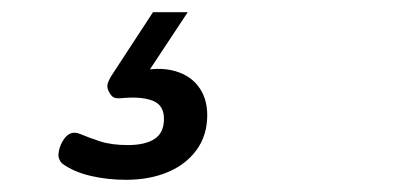

<svg xmlns="http://www.w3.org/2000/svg" viewBox="-20 -29 685 315"><path d="M187 266Q156 266 128.5 259.5Q101 253 83 240Q75 233 76 223Q77 213 82 204Q88 193 95.5 190Q103 187 112 191Q126 197 144.5 203Q163 209 190 209Q218 209 233.5 199Q249 189 249 166Q249 143 230 136Q211 129 180 132Q170 133 166 130.5Q162 128 159 122Q155 115 156.5 109Q158 103 163 95L231 -9H288L212 106L190 92Q232 80 260.5 86Q289 92 304.5 111.5Q320 131 320 160Q320 193 302.5 217Q285 241 255 253.5Q225 266 187 266Z"/></svg>

Font: Playwrite US Trad Light
Style: Regular
Weight: 300
Designer: Veronika Burian, José Scaglione
Foundry: TypeTogether
Version: Version 1.003